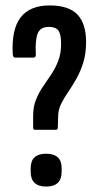

<svg xmlns="http://www.w3.org/2000/svg" viewBox="-20 -681 362 707"><path d="M108 -203Q102 -203 102 -213V-254Q102 -288 112.5 -314Q123 -340 138.5 -362.5Q154 -385 169 -407.5Q184 -430 194.5 -457Q205 -484 205 -520Q205 -555 195 -568.5Q185 -582 160 -582Q128 -582 118.5 -557Q109 -532 112 -481Q112 -469 104 -469H36Q31 -469 29 -473Q27 -477 27 -482Q22 -573 56 -617Q90 -661 163 -661Q233 -661 265 -627.5Q297 -594 297 -526Q297 -483 286.5 -450Q276 -417 261 -390.5Q246 -364 230.5 -341.5Q215 -319 204.5 -297.5Q194 -276 194 -250L193 -213Q193 -203 186 -203ZM150 6Q122 6 107.5 -7.5Q93 -21 93 -48V-61Q93 -89 107.5 -102Q122 -115 150 -115Q178 -115 192.5 -102Q207 -89 207 -61V-48Q207 -21 192.5 -7.5Q178 6 150 6Z"/></svg>

Font: Sofia Sans Extra Condensed SemiBold
Style: Regular
Weight: 600
Designer: Botio Nikoltchev, Ani Petrova
Foundry: lettersoup
Version: Version 4.101